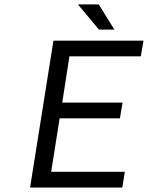

<svg xmlns="http://www.w3.org/2000/svg" viewBox="-20 -843 665 863"><path d="M424.8 -710 330.1 -823.2H423.8L494.1 -710ZM115.2 0 220.2 -660.2H625L612.8 -589.8H292L259.8 -381.8H530.8L519 -311H248L210 -70.8H541L529.8 0Z"/></svg>

Font: Office Code Pro Italic
Style: Regular
Weight: 400
Italic angle: -9°
Designer: Nathan Rutzky & Paul D. Hunt
Foundry: Adobe Systems Incorporated
Version: Version 1.004;PS 001.004;hotconv 1.0.70;makeotf.lib2.5.58329